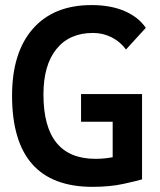

<svg xmlns="http://www.w3.org/2000/svg" viewBox="-20 -723 626 753"><path d="M342.8 9.8Q27.3 9.8 27.3 -347.7Q27.3 -517.1 108.9 -610.1Q190.4 -703.1 338.9 -703.1Q413.6 -703.1 468.3 -679.7Q522.9 -656.2 551.8 -613.8L474.1 -528.8Q451.7 -559.6 417.7 -576.7Q383.8 -593.8 344.7 -593.8Q252.4 -593.8 201.4 -530.8Q150.4 -467.8 150.4 -352.5Q150.4 -100.1 354.5 -100.1Q373 -100.1 389.9 -101.8Q406.7 -103.5 421.9 -106.4V-245.6H297.9V-354H537.1V-19.5Q516.1 -13.2 463.4 -1.7Q410.6 9.8 342.8 9.8Z"/></svg>

Font: CaskaydiaCove NFP SemiBold
Style: Regular
Weight: 600
Designer: Aaron Bell
Foundry: Saja Typeworks
Version: Version 2111.001; VTT 6.35;Nerd Fonts 3.1.1